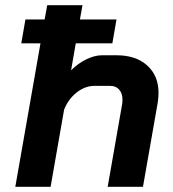

<svg xmlns="http://www.w3.org/2000/svg" viewBox="-20 -720 667 740"><path d="M591 -362Q591 -345 588 -325L531 0H395L451 -320Q452 -326 452 -336Q452 -360 439.5 -374.5Q427 -389 405 -389H343Q308 -389 275.5 -363.5Q243 -338 227 -297L175 0H39L136 -553H62L78 -645H152L162 -700H298L288 -645H429L413 -553H272L254 -449Q281 -476 313 -491.5Q345 -507 373 -507H429Q504 -507 547.5 -467.5Q591 -428 591 -362Z"/></svg>

Font: Bai Jamjuree
Style: Bold Italic
Weight: 700
Italic angle: -10°
Designer: Katatrad Aksorn Co.,Ltd.
Foundry: Cadson Demak Co.,Ltd.
Version: Version 1.000; ttfautohint (v1.6)